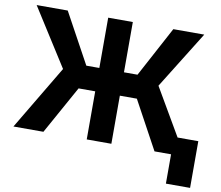

<svg xmlns="http://www.w3.org/2000/svg" viewBox="-91 -817 1262 1098"><g transform="rotate(10 540.0 -268.5)"><path d="M593.3 0H450.3V-707H593.3ZM246.9 -373 34.8 -707H215.3L374.7 -415H672L828.5 -707H1008.1L800.9 -373.8L1018.9 0H843.8L692.1 -279.3H353.7L198.7 0H24.6ZM1080.4 170.3H940V-100.9H1080.4Z"/></g></svg>

Font: Pretendard JP Variable
Style: Regular
Weight: 400
Designer: Base glyphs from Inter by Rasmus Andersson; Hangul glyphs from Noto Sans CJK(Source Han Sans) by Jang Soo-young and Kang
Foundry: Kil Hyung-jin
Version: Version 1.307;Glyphs 3.2 (3192)